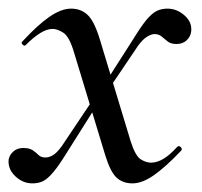

<svg xmlns="http://www.w3.org/2000/svg" viewBox="-24 -415 468 445"><path d="M283 10Q261 10 246.5 -3Q232 -16 220 -55L148 -292Q137 -330 123 -339Q109 -348 98 -348Q85 -348 69.5 -338.5Q54 -329 36 -311Q33 -307 28.5 -311.5Q24 -316 28 -319Q63 -357 90.5 -376Q118 -395 141 -395Q163 -395 178.5 -381Q194 -367 207 -325L279 -87Q290 -53 302.5 -45.5Q315 -38 326 -38Q340 -38 355 -47Q370 -56 387 -75Q391 -78 395 -74Q399 -70 396 -66Q361 -29 333.5 -9.5Q306 10 283 10ZM51 10Q29 10 11.5 -6.5Q-6 -23 -4 -45Q-2 -56 7 -64Q16 -72 30 -72Q44 -72 51.5 -67Q59 -62 65 -56Q71 -50 81 -50Q90 -50 99 -55.5Q108 -61 119 -76L200 -197L209 -185L132 -63Q113 -32 100 -16.5Q87 -1 76.5 4.5Q66 10 51 10ZM213 -186 204 -198 284 -323Q303 -354 315.5 -369Q328 -384 339 -389.5Q350 -395 364 -395Q386 -395 404 -379Q422 -363 419 -341Q417 -329 408 -321Q399 -313 385 -313Q372 -313 364.5 -319Q357 -325 350.5 -330.5Q344 -336 334 -336Q327 -336 317 -330Q307 -324 296 -309Z"/></svg>

Font: Cormorant Infant Light Medium
Style: Italic
Weight: 500
Italic angle: -10°
Version: Version 4.001